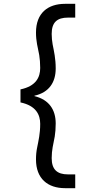

<svg xmlns="http://www.w3.org/2000/svg" viewBox="-20 -831 465 1003"><path d="M373 152V80H335C279 80 250 55 250 -5C250 -46 258 -77 266 -118C269 -137 271 -160 271 -186C271 -257 237 -310 160 -329V-331C237 -348 271 -402 271 -473C271 -526 262 -563 255 -599C252 -616 250 -635 250 -654C250 -715 279 -739 335 -739H373V-811H320C229 -811 168 -762 168 -661C168 -615 177 -585 185 -543C188 -524 190 -501 190 -476C190 -427 168 -381 87 -364V-296C168 -279 190 -232 190 -184C190 -132 181 -96 174 -60C170 -41 168 -21 168 2C168 102 229 152 320 152Z"/></svg>

Font: Rootstock Sans Body
Style: Regular
Weight: 400
Designer: Colophon Foundry, Jonny Pinhorn
Foundry: Colophon Foundry
Version: Version 1.200;FEAKit 1.0